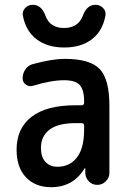

<svg xmlns="http://www.w3.org/2000/svg" viewBox="-20 -778 540 808"><path d="M381.8 -757.8Q400.4 -757.8 413.6 -744.6Q426.8 -731.4 423.8 -712.9Q412.1 -647.5 366.7 -612.8Q321.3 -578.1 250 -578.1Q178.7 -578.1 133.3 -613.3Q87.9 -648.4 76.2 -712.9Q73.2 -730.5 85.9 -744.1Q98.6 -757.8 118.2 -757.8Q154.3 -757.8 170.9 -712.9Q189.5 -660.2 249.5 -660.2Q309.6 -660.2 329.1 -712.9Q345.7 -757.8 381.8 -757.8ZM297.9 -259.8Q224.6 -259.8 188.5 -232.4Q152.3 -205.1 152.3 -155.3Q152.3 -117.2 171.4 -96.7Q190.4 -76.2 221.7 -76.2Q273.4 -76.2 303.7 -115.2Q334 -154.3 334 -232.4V-249Q334 -259.8 323.2 -259.8ZM195.3 9.8Q128.9 9.8 89.4 -31.7Q49.8 -73.2 49.8 -148.4Q49.8 -237.3 112.3 -286.1Q174.8 -335 297.9 -335H323.2Q334 -335 334 -345.7V-351.6Q334 -400.4 315.4 -420.4Q296.9 -440.4 250 -440.4Q195.3 -440.4 119.1 -417Q102.5 -412.1 88.9 -421.9Q75.2 -431.6 75.2 -448.2Q75.2 -469.7 87.4 -486.8Q99.6 -503.9 120.1 -508.8Q200.2 -530.3 252 -530.3Q358.4 -530.3 399.4 -487.8Q440.4 -445.3 440.4 -332V-49.8Q440.4 -30.3 425.3 -15.1Q410.2 0 389.6 0Q368.2 0 354 -14.6Q339.8 -29.3 338.9 -49.8V-69.3Q338.9 -70.3 337.9 -70.3Q335.9 -70.3 335.9 -69.3Q288.1 9.8 195.3 9.8Z"/></svg>

Font: Rounded-X Mgen+ 1m medium
Style: Regular
Weight: 500
Designer: [Source Han Sans]
Ryoko NISHIZUKA  (kana & ideographs); Paul D. Hunt (Latin, Greek & Cyrillic); Wenlong ZHANG  (bopomofo
Version: Version 1.059.20150602